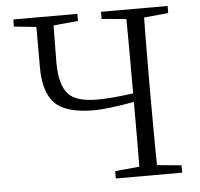

<svg xmlns="http://www.w3.org/2000/svg" viewBox="-52 -779 866 833"><g transform="rotate(-5 381.0 -363.0)"><path d="M708 0V-32L602 -42C601 -107 600 -205 600 -335V-391C600 -523 601 -621 602 -685L708 -695V-726H418V-695L525 -685C526 -620 526 -522 526 -391V-361C458 -352 406 -348 369 -348C309 -348 267 -360 244 -385C219 -411 206 -457 206 -523C206 -560 207 -614 208 -685L315 -695V-726H36V-695L133 -685V-507C133 -428 153 -373 192 -342C225 -316 278 -303 351 -303C390 -303 449 -310 526 -324C526 -196 526 -102 525 -42L419 -32V0Z"/></g></svg>

Font: AllPunType Light
Style: Regular
Weight: 300
Version: 1.0